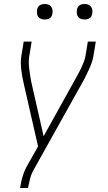

<svg xmlns="http://www.w3.org/2000/svg" viewBox="-20 -729 540 964"><path d="M81 215 82 208Q86 183 93 158.5Q100 134 112 111L171 6L99 -310Q95 -327 92 -343.5Q89 -360 87 -377Q85 -394 84.5 -411.5Q84 -429 87 -447L99 -520H139L127 -447Q124 -430 124.5 -413.5Q125 -397 127 -381Q129 -365 131.5 -349.5Q134 -334 137 -318L199 -45L356 -328Q364 -342 372 -356.5Q380 -371 387 -386Q394 -401 400 -416Q406 -431 409 -447L421 -520H461L449 -447Q446 -429 439.5 -411.5Q433 -394 425 -377Q417 -360 409 -343.5Q401 -327 391 -310L146 129Q136 148 131 168Q126 188 122 208L121 215ZM405 -631Q395 -631 386.5 -634Q378 -637 372.5 -644Q367 -651 366 -660.5Q365 -670 366 -680Q367 -686 370 -692Q373 -698 379 -702Q385 -706 391.5 -707.5Q398 -709 404 -709Q414 -709 422.5 -706Q431 -703 436.5 -696Q442 -689 443.5 -679.5Q445 -670 443 -660Q442 -654 439 -648Q436 -642 430.5 -638Q425 -634 418 -632.5Q411 -631 405 -631ZM205 -631Q195 -631 186.5 -634Q178 -637 172.5 -644Q167 -651 166 -660.5Q165 -670 166 -680Q167 -686 170 -692Q173 -698 179 -702Q185 -706 191.5 -707.5Q198 -709 204 -709Q214 -709 222.5 -706Q231 -703 236.5 -696Q242 -689 243.5 -679.5Q245 -670 243 -660Q242 -654 239 -648Q236 -642 230.5 -638Q225 -634 218 -632.5Q211 -631 205 -631Z"/></svg>

Font: Iosevka Term Curly XLt Obl
Style: Regular
Weight: 200
Italic angle: -9°
Designer: Belleve Invis
Foundry: Belleve Invis
Version: Version 32.3.0